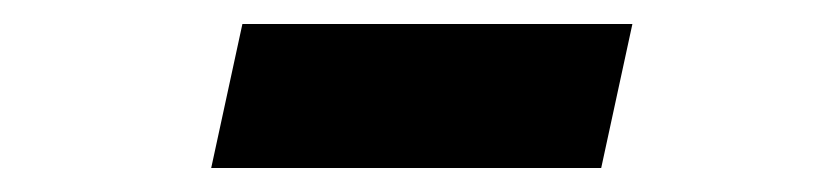

<svg xmlns="http://www.w3.org/2000/svg" viewBox="-20 -388 690 160"><path d="M156 -248 182 -368H507L481 -248Z"/></svg>

Font: Azeret Mono Thin SemiBold
Style: Italic
Weight: 600
Italic angle: -12°
Version: Version 1.002